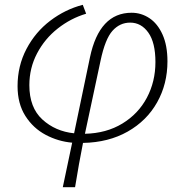

<svg xmlns="http://www.w3.org/2000/svg" viewBox="-20 -581 758 798"><path d="M527 -528Q567 -528 601 -505.5Q635 -483 655.5 -437.5Q676 -392 676 -326Q676 -232 633 -155.5Q590 -79 510.5 -34Q431 11 325 13Q308 98 292 197H241L280 12Q222 7 170 -20.5Q118 -48 85.5 -99Q53 -150 53 -223Q53 -307 90 -377.5Q127 -448 189 -495Q251 -542 324 -561L338 -524Q274 -505 220 -462.5Q166 -420 134 -359Q102 -298 102 -227Q102 -134 156 -84.5Q210 -35 288 -27L354 -343Q393 -528 527 -528ZM626 -323Q626 -404 596.5 -445.5Q567 -487 521 -487Q478 -487 447.5 -453Q417 -419 398 -329L333 -25Q422 -27 488.5 -67.5Q555 -108 590.5 -175Q626 -242 626 -323Z"/></svg>

Font: Nebula Sans Light
Style: Regular
Weight: 300
Italic angle: -9°
Designer: Paul D. Hunt for Adobe (as Source Sans)
Foundry: Nebula Entertainment & Broadcasting LLC
Version: Version 1.010